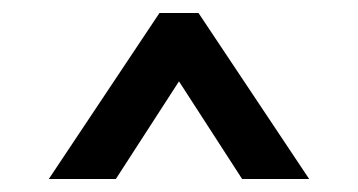

<svg xmlns="http://www.w3.org/2000/svg" viewBox="-20 -730 550 295"><path d="M255 -605 158 -455H55L225 -710H285L455 -455H352Z"/></svg>

Font: Renner* Medium
Style: Medium
Weight: 500
Version: Version 003.000 ; ttfautohint (v0.97) -l 8 -r 50 -G 200 -x 1